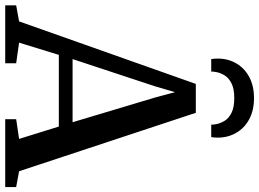

<svg xmlns="http://www.w3.org/2000/svg" viewBox="-166 -866 1017 754"><g transform="rotate(90 343.0 -488.5)"><path d="M49.5 -54.5 295 -748.5H408.5L638 -54.5L700 -43V0H433.5V-43L511 -54.5L462.5 -210.5H181L133 -54.5L214 -43V0H-13.5V-43ZM445.5 -264.5 348 -590 327.5 -667 304.5 -588.5 197.5 -264.5ZM350.5 -977Q398.5 -977 433.2 -958.5Q468 -940 487 -907.5Q506 -875 506 -834Q506 -827.5 505.5 -821.5Q505 -815.5 504 -809H455Q455 -812.5 454.8 -817Q454.5 -821.5 453.5 -826Q450.5 -844 440.5 -860.8Q430.5 -877.5 409 -888.5Q387.5 -899.5 350.5 -899.5Q314 -899.5 292.5 -888.5Q271 -877.5 261 -860.8Q251 -844 248 -826Q247 -821.5 246.8 -817Q246.5 -812.5 246.5 -809H197.5Q196.5 -815.5 196 -821.8Q195.5 -828 195.5 -834Q195.5 -875 214.5 -907.5Q233.5 -940 268.2 -958.5Q303 -977 350.5 -977Z"/></g></svg>

Font: Merriweather 48pt Medium
Style: Regular
Weight: 500
Version: Version 2.100